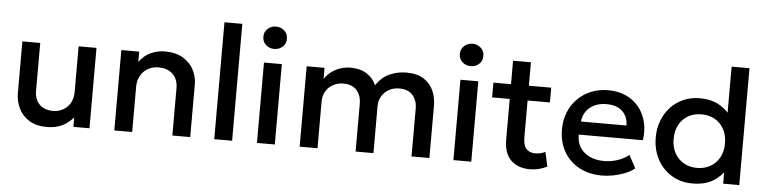

<svg xmlns="http://www.w3.org/2000/svg" viewBox="-45 -943 4696 1178"><g transform="rotate(5 2303.0 -354.0)"><path d="M267.5 15Q201 15 157.8 -11.8Q114.5 -38.5 93 -82.5Q71.5 -126.5 71.5 -178.5V-495H181.5V-199Q181.5 -148 211.8 -117.2Q242 -86.5 295.5 -86.5Q330.5 -86.5 358 -102.2Q385.5 -118 401.8 -146.5Q418 -175 418 -212.5V-495H528V0H429V-58.5Q400 -23.5 360.2 -4.2Q320.5 15 267.5 15Z M681 0V-495H791V-432Q822 -473.5 863 -491.8Q904 -510 948 -510Q1016 -510 1060.5 -483Q1105 -456 1126.8 -413.5Q1148.5 -371 1148.5 -326V0H1038.5V-292Q1038.5 -345 1006.8 -377Q975 -409 918.5 -409Q881.5 -409 852.8 -392.5Q824 -376 807.5 -346.8Q791 -317.5 791 -278.5V0Z M1296.5 0V-720H1406.5V0Z M1559.5 0V-495H1669.5V0ZM1614.5 -583.5Q1585 -583.5 1563.5 -602.5Q1542 -621.5 1542 -652.5Q1542 -683 1563.5 -702.2Q1585 -721.5 1614.5 -721.5Q1644 -721.5 1665.5 -702.2Q1687 -683 1687 -652.5Q1687 -621.5 1665.5 -602.5Q1644 -583.5 1614.5 -583.5Z M1822.5 0V-495H1932.5V-427Q1952.5 -456 1978.5 -474.2Q2004.5 -492.5 2033.5 -501.2Q2062.5 -510 2092.5 -510Q2153 -510 2193.2 -483.5Q2233.5 -457 2250 -415.5Q2287 -469.5 2336 -489.8Q2385 -510 2434.5 -510Q2503 -510 2544 -483Q2585 -456 2603.2 -413.5Q2621.5 -371 2621.5 -326V0H2511.5V-294Q2511.5 -345.5 2483.2 -377.2Q2455 -409 2401 -409Q2365.5 -409 2337.5 -393.5Q2309.5 -378 2293.2 -350.8Q2277 -323.5 2277 -288V0H2167V-294Q2167 -345.5 2139 -377.2Q2111 -409 2056.5 -409Q2021.5 -409 1993.2 -393.5Q1965 -378 1948.8 -350.8Q1932.5 -323.5 1932.5 -288V0Z M2769.5 0V-495H2879.5V0ZM2824.5 -583.5Q2795 -583.5 2773.5 -602.5Q2752 -621.5 2752 -652.5Q2752 -683 2773.5 -702.2Q2795 -721.5 2824.5 -721.5Q2854 -721.5 2875.5 -702.2Q2897 -683 2897 -652.5Q2897 -621.5 2875.5 -602.5Q2854 -583.5 2824.5 -583.5Z M3240.5 15Q3168 15 3124.5 -27Q3081 -69 3081 -155.5V-639.5H3191V-495H3328.5V-404H3191V-179.5Q3191 -127.5 3210.8 -106.2Q3230.5 -85 3266.5 -85Q3284 -85 3299.5 -89Q3315 -93 3327.5 -99.5L3347 -10.5Q3325.5 0.5 3297.8 7.8Q3270 15 3240.5 15ZM2972.5 -404V-495H3095.5V-404Z M3685 15Q3605 15 3544.5 -17.8Q3484 -50.5 3450.2 -109.5Q3416.5 -168.5 3416.5 -246.5Q3416.5 -303.5 3436 -351.8Q3455.5 -400 3491 -435.5Q3526.5 -471 3574.2 -490.5Q3622 -510 3678.5 -510Q3740 -510 3788 -488.2Q3836 -466.5 3867.8 -427.5Q3899.5 -388.5 3912.8 -336.2Q3926 -284 3917 -223H3522Q3521 -178.5 3541.5 -145.2Q3562 -112 3600.2 -93.5Q3638.5 -75 3690.5 -75Q3732.5 -75 3771.8 -87.8Q3811 -100.5 3843 -125.5L3885.5 -46.5Q3861.5 -27 3827.5 -13.2Q3793.5 0.5 3756.5 7.8Q3719.5 15 3685 15ZM3528.5 -304H3809Q3807.5 -360 3773.2 -392Q3739 -424 3676 -424Q3615 -424 3574.8 -392Q3534.5 -360 3528.5 -304Z M4242 15Q4169.5 15 4113.5 -19.2Q4057.5 -53.5 4025.8 -112.8Q3994 -172 3994 -247.5Q3994 -302 4012 -349.8Q4030 -397.5 4063.2 -433.5Q4096.5 -469.5 4142.2 -489.8Q4188 -510 4243.5 -510Q4311 -510 4360.5 -483Q4410 -456 4443 -408L4420 -383.5V-720H4530V0H4431V-119L4447 -94Q4420 -47 4369.8 -16Q4319.5 15 4242 15ZM4262 -82.5Q4308 -82.5 4343.8 -102.8Q4379.5 -123 4400 -160Q4420.5 -197 4420.5 -247.5Q4420.5 -298 4400 -335.2Q4379.5 -372.5 4343.8 -392.5Q4308 -412.5 4262 -412.5Q4216 -412.5 4180.5 -392.5Q4145 -372.5 4124.5 -335.2Q4104 -298 4104 -247.5Q4104 -197 4124.5 -160Q4145 -123 4180.8 -102.8Q4216.5 -82.5 4262 -82.5Z"/></g></svg>

Font: Geologica Roman
Style: Regular
Weight: 400
Designer: Sindre Bremnes, Frode Helland
Foundry: Monokrom Skriftforlag AS
Version: Version 1.010;gftools[0.9.28]